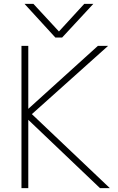

<svg xmlns="http://www.w3.org/2000/svg" viewBox="-20 -969 608 991"><path d="M106.4 -949.2H152.3L284.2 -806.6L415 -949.2H461.9L300.8 -775.4H265.6ZM126 -407.2 485.4 -732.4H538.1L144.5 -379.9L546.9 2H496.1L126 -350.6V2H90.8V-732.4H126Z"/></svg>

Font: Gen Shin Gothic ExtraLight
Style: Regular
Weight: 100
Designer: [Source Han Sans]
Ryoko NISHIZUKA  (kana & ideographs); Paul D. Hunt (Latin, Greek & Cyrillic); Wenlong ZHANG  (bopomofo
Version: Version 1.002.20150607